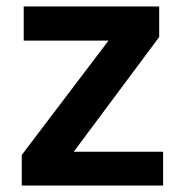

<svg xmlns="http://www.w3.org/2000/svg" viewBox="-20 -571 562 591"><path d="M47 -94 314 -446H53V-551H470V-457L207 -104H482V0H47Z"/></svg>

Font: Application Semibold
Style: Regular
Weight: 600
Designer: Wei Huang
Foundry: Wei Huang
Version: Version 0.012